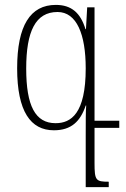

<svg xmlns="http://www.w3.org/2000/svg" viewBox="-20 -522 513 784"><path d="M336 -492 331 -403H329C309 -469 272 -502 208 -502C104 -502 50 -418 50 -243C50 -67 105 10 200 10C271 10 308 -26 330 -91H332C330 -70 330 -27 330 32V242H424V220C371 220 366 215 366 143V0H467V-29H366V-492ZM207 -19C124 -19 87 -90 87 -242C87 -394 125 -473 215 -473C293 -473 330 -382 330 -243C330 -58 270 -19 207 -19Z"/></svg>

Font: Noto Serif Armenian Condensed ExtraLight
Style: Regular
Weight: 200
Width: 3
Designer: Monotype Design Team
Foundry: Monotype Imaging Inc.
Version: Version 2.008